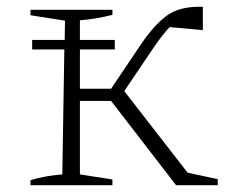

<svg xmlns="http://www.w3.org/2000/svg" viewBox="-20 -547 703 567"><path d="M70 0V-15Q93 -22 116.5 -26Q140 -30 164 -32L170 -401H75V-429H171L172 -486L70 -502V-518H312V-503Q264 -491 216 -487V-429H319V-401H216V-285H308L397 -417Q435 -473 471.5 -500Q508 -527 567 -527Q572 -527 579 -527V-458L481 -467Q459 -444 430 -401L347 -278L534 -37L623 -18V0H500L308 -249H216V-32L312 -17V0Z"/></svg>

Font: Piazzolla SC ExtraLight
Style: Regular
Weight: 200
Designer: Juan Pablo del Peral
Foundry: Huerta Tipografica
Version: Version 1.330